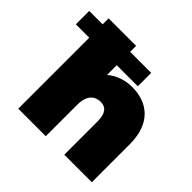

<svg xmlns="http://www.w3.org/2000/svg" viewBox="-237 -929 1115 1115"><g transform="rotate(45 320.5 -371.0)"><path d="M-57 -583H53V0H279V-257C279 -338 318 -367 364 -367C405 -367 431 -341 431 -273V0H657V-312C657 -484 559 -557 433 -557C374 -557 321 -539 279 -503V-583H452V-693H279V-742H53V-693H-57Z"/></g></svg>

Font: Chess Sans Black
Style: Regular
Weight: 900
Designer: Wolf Bōese
Foundry: Wolf Bōese
Version: Version 7.223;Glyphs 3.3 (3306)